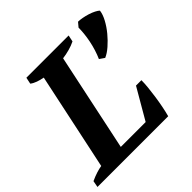

<svg xmlns="http://www.w3.org/2000/svg" viewBox="-204 -886 1054 1054"><g transform="rotate(-45 323.0 -358.5)"><path d="M124 -700H452L444 -662Q422 -651 394.5 -643.5Q367 -636 342 -633L222 -65H415L519 -244H561Q561 -221 558 -190Q555 -159 550 -125Q545 -91 538.5 -58Q532 -25 525 0H-24L-17 -38Q9 -50 31 -57Q53 -64 72 -67L192 -633Q170 -637 150 -644Q130 -651 116 -662ZM478 -491Q488 -513 496.5 -540Q505 -567 510.5 -594.5Q516 -622 518.5 -647Q521 -672 521 -692L542 -717Q555 -717 574.5 -713.5Q594 -710 613 -704Q632 -698 647.5 -690Q663 -682 670 -675Q667 -649 650 -617.5Q633 -586 609 -557Q585 -528 558 -504.5Q531 -481 507 -471Z"/></g></svg>

Font: PT Serif
Style: Bold Italic
Weight: 700
Italic angle: -12°
Designer: A.Korolkova, O.Umpeleva, V.Yefimov
Foundry: ParaType Ltd
Version: Version 1.000W OFL